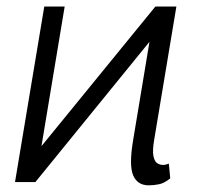

<svg xmlns="http://www.w3.org/2000/svg" viewBox="-20 -548 644 578"><path d="M86.6 0H25.2L113.3 -528.4H174.7L104.8 -108L447.8 -528.4H511L444.2 -127.5Q438.6 -94.5 441.9 -78.1Q445.3 -61.8 453.5 -56.6Q461.6 -51.5 470.5 -51.5Q479 -51.5 488.3 -55.4L492.5 -11Q474.4 3.6 458.6 6.7Q442.8 9.9 427.6 9.9Q393.8 9.9 380.9 -20.1Q367.9 -50.1 381 -127.5L430 -422.2Z"/></svg>

Font: Inter Extra Light  BETA
Style: Italic
Weight: 200
Italic angle: 9.39999°
Designer: Rasmus Andersson
Foundry: rsms
Version: Version 3.011;git-f93a4a705